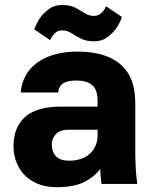

<svg xmlns="http://www.w3.org/2000/svg" viewBox="-20 -755 620 788"><path d="M214.7 13.2Q157.8 13.2 117.7 -8.8Q77.5 -30.8 56.5 -69.6Q35.5 -108.3 35.5 -155Q35.5 -233.7 83.6 -275.6Q131.7 -317.5 230 -317.5H380.5V-340Q380.5 -388.3 357.7 -406.4Q334.8 -424.5 294.5 -424.5Q256.8 -424.5 238.8 -412.6Q220.8 -400.7 219 -375.5H65.5Q68.5 -423 95.8 -461.1Q123.2 -499.2 174.6 -521.2Q226 -543.2 299.5 -543.2Q370.2 -543.2 423.1 -521.9Q476 -500.7 505.6 -454.5Q535.2 -408.3 535.2 -330V-135Q535.2 -93 537.3 -61.5Q539.3 -30 543.3 0H396.5Q394.8 -17.3 393.2 -30.4Q391.7 -43.5 391.7 -62.2Q368.3 -29.7 325.9 -8.2Q283.5 13.2 214.7 13.2ZM264.5 -95.5Q297.8 -95.5 324.2 -107.7Q350.5 -119.8 365.5 -144.2Q380.5 -168.5 380.5 -200V-222.5H259.5Q226 -222.5 209.3 -204.4Q192.5 -186.3 192.5 -162.5Q192.5 -132.8 209.2 -114.2Q225.8 -95.5 264.5 -95.5ZM415 -729.5 480.2 -685.5Q475.8 -671.5 469.2 -659Q462.6 -646.5 454.3 -635.5Q440.2 -616.5 418.9 -601Q397.6 -585.5 365.1 -585.5Q333.6 -585.5 312 -596.6Q290.5 -607.7 273.1 -619Q255.7 -630.3 235.5 -630.3Q221.2 -630.3 212.6 -624.3Q204.1 -618.2 197.6 -610.5Q193.9 -606.2 191 -600.7Q188.1 -595.3 185.7 -590.5L120.5 -634.5Q126 -648.5 132.3 -661Q138.6 -673.5 146.6 -684.5Q160.5 -703.5 182.1 -719Q203.7 -734.5 235.5 -734.5Q268.5 -734.5 289.6 -723.2Q310.7 -711.8 328.1 -700.8Q345.5 -689.7 365.5 -689.7Q378.7 -689.7 388.1 -695.7Q397.4 -701.7 404.2 -709.7Q408 -714.5 410.8 -719.8Q413.5 -725.2 415 -729.5Z"/></svg>

Font: Golos Text
Style: Regular
Weight: 400
Designer: A.Korolkova, Vitaly Kuzmin
Foundry: ParaType Ltd
Version: Version 2.004